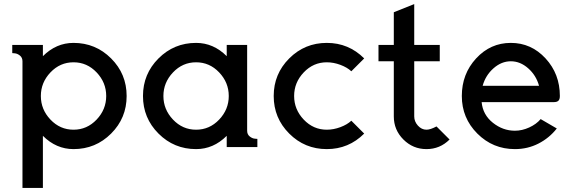

<svg xmlns="http://www.w3.org/2000/svg" viewBox="-20 -720 2801 940"><path d="M227 -365.5Q180 -316 180 -250Q180 -184 227 -134.5Q274 -85 340 -85Q406 -85 453 -134.5Q500 -184 500 -250Q500 -316 453 -365.5Q406 -415 340 -415Q274 -415 227 -365.5ZM40 -500H190V-445Q255 -510 340 -510Q448 -510 524 -434Q600 -358 600 -250Q600 -142 524 -66Q448 10 340 10Q255 10 190 -55V200H90V-420Q90 -438 77.5 -448Q65 -458 52 -459L40 -460Z M827 -365.5Q780 -316 780 -250Q780 -184 827 -134.5Q874 -85 940 -85Q1006 -85 1053 -134.5Q1100 -184 1100 -250Q1100 -316 1053 -365.5Q1006 -415 940 -415Q874 -415 827 -365.5ZM1240 -40V0H1090V-55Q1025 10 940 10Q832 10 756 -66Q680 -142 680 -250Q680 -358 756 -434Q832 -510 940 -510Q1025 -510 1090 -445V-500H1190V-80Q1190 -62 1202.5 -52Q1215 -42 1228 -41Z M1580 -85Q1613 -85 1646.5 -97.5Q1680 -110 1700 -129L1763 -66Q1687 10 1580 10Q1472 10 1396 -66Q1320 -142 1320 -250Q1320 -358 1396 -434Q1472 -510 1580 -510Q1687 -510 1763 -434L1700 -371Q1680 -390 1646.5 -402.5Q1613 -415 1580 -415Q1514 -415 1467 -365.5Q1420 -316 1420 -250Q1420 -184 1467 -134.5Q1514 -85 1580 -85Z M2117 -101 2181 -37Q2134 10 2068 10Q2002 10 1955 -37Q1908 -84 1908 -150V-420H1833V-500H1908V-660L2008 -700V-500H2133V-420H2008V-150Q2008 -125 2026 -105Q2044 -85 2068 -85Q2087 -85 2117 -101Z M2343 -300H2619Q2605 -351 2566 -385.5Q2527 -420 2481 -420Q2435 -420 2396 -385.5Q2357 -351 2343 -300ZM2501 -80Q2536 -80 2571 -96Q2606 -112 2627 -137L2706 -91Q2669 -44 2616 -17Q2563 10 2501 10Q2393 10 2317 -66Q2241 -142 2241 -250Q2241 -358 2311 -434Q2381 -510 2481 -510Q2581 -510 2651 -434Q2721 -358 2721 -250Q2721 -234 2714 -227Q2707 -220 2691 -220H2338Q2344 -158 2393 -119Q2442 -80 2501 -80Z"/></svg>

Font: Laverick
Style: Regular
Weight: 400
Designer: Daniel Pimley
Foundry: Daniel Pimley
Version: Version 1.000;PS 001.001;hotconv 1.0.56